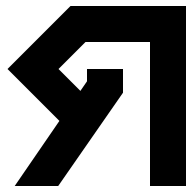

<svg xmlns="http://www.w3.org/2000/svg" viewBox="-20 -500 640 640"><path d="M215 -480H600V120H480V-360H265L175 -270L248 -197L270 -229V-270H390V-191L174 120H29L178 -97L5 -270Z"/></svg>

Font: SOV_raksil
Style: Book
Weight: 400
Version: Version 1.00